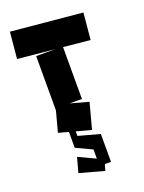

<svg xmlns="http://www.w3.org/2000/svg" viewBox="-161 -718 769 1023"><g transform="rotate(-20 223.5 -206.5)"><path d="M261 0 85 -48 116 -164V-472H223L15 -492L29 -642L432 -604L418 -453L267 -468V-174H197L300 -146ZM298 194H263L253 229L114 191L137 107L233 152V100L143 58H142V-40H177V3L298 36Z"/></g></svg>

Font: Blaka
Style: Regular
Weight: 400
Designer: Mohamed Gaber
Foundry: Kief Type Foundry
Version: Version 1.003; ttfautohint (v1.8.4.7-5d5b)